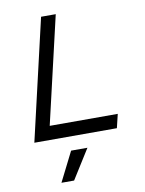

<svg xmlns="http://www.w3.org/2000/svg" viewBox="-97 -727 779 1031"><g transform="rotate(-10 293.0 -211.5)"><path d="M144 -75H515L497 0H47L200 -660H280ZM323 76 222 237H153L234 76Z"/></g></svg>

Font: Work Sans
Style: Italic
Weight: 400
Italic angle: -13°
Designer: Wei Huang
Foundry: Wei Huang
Version: Version 2.012